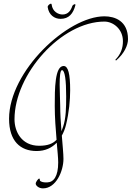

<svg xmlns="http://www.w3.org/2000/svg" viewBox="-20 -833 726 1059"><path d="M241 173C218 174 210 170 203 166C197 162 202 152 196 152C191 152 177 170 177 180C177 190 193 206 217 206C289 206 330 111 330 43C330 15 325 -32 321 -85C331 -103 339 -123 344 -144C361 -213 367 -282 367 -335C367 -426 356 -469 331 -469C282 -469 282 -341 282 -249C282 -186 287 -120 292 -62C272 -41 244 -29 196 -29C99 -29 60 -107 60 -175C60 -424 318 -714 556 -714C604 -714 658 -673 658 -606C658 -568 647 -535 616 -503L620 -499C665 -537 686 -583 686 -617C686 -718 613 -743 556 -743C352 -743 30 -440 30 -178C30 -55 92 0 182 0C230 0 266 -18 293 -46C297 0 301 39 301 63C301 140 276 172 241 173ZM312 -252C312 -296 301 -446 322 -446C338 -446 345 -390 345 -301C345 -240 344 -181 328 -134C325 -125 322 -117 319 -109C315 -157 312 -208 312 -252ZM243 -794C249 -751 280 -729 314 -729C360 -729 384 -758 396 -805C398 -814 383 -809 379 -800C371 -776 356 -753 325 -753C301 -753 270 -769 265 -807C265 -822 241 -803 243 -794Z"/></svg>

Font: Stalemate
Style: Regular
Weight: 400
Designer: Astigmatic (AOETI)
Foundry: Astigmatic (AOETI)
Version: Version 001.000